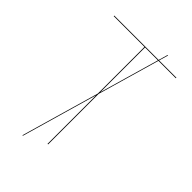

<svg xmlns="http://www.w3.org/2000/svg" viewBox="-237 -809 947 947"><g transform="rotate(45 236.0 -335.5)"><path d="M452.7 -676.1 453.1 -680.1H332.5L346.4 -728.4L343 -728.8L329 -680.1H19.6V-676.1H234.1V-350.7L116.6 57.5L120.1 57.9L234.1 -338.2V0H238.2V-352.4L331.4 -676.1ZM238.2 -364.8V-676.1H327.8Z"/></g></svg>

Font: Fira Sans Four
Style: Regular
Weight: 100
Designer: Carrois Corporate & Edenspiekermann AG
Foundry: Carrois Corporate GbR & Edenspiekermann AG
Version: Version 4.203;PS 004.203;hotconv 1.0.88;makeotf.lib2.5.64775